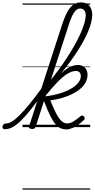

<svg xmlns="http://www.w3.org/2000/svg" viewBox="-187 -1059 788 1599"><path d="M-146 17Q-159 17 -163.5 9.5Q-168 2 -166 -7Q-164 -16 -156.5 -23.5Q-149 -31 -137 -31Q-114 -31 -87.5 -47Q-61 -63 -25.5 -98Q10 -133 57.5 -191Q105 -249 168 -335Q178 -348 184.5 -343Q191 -338 191.5 -324Q192 -310 182 -297Q118 -208 70 -147.5Q22 -87 -15.5 -51Q-53 -15 -84.5 1Q-116 17 -146 17ZM80 15Q68 15 59.5 10Q51 5 55 -7L335 -869Q356 -930 378 -967.5Q400 -1005 427.5 -1022Q455 -1039 488 -1039Q517 -1039 538 -1026Q559 -1013 570 -990Q581 -967 581 -935Q581 -905 571.5 -868.5Q562 -832 543.5 -789Q525 -746 498.5 -699.5Q472 -653 438 -602.5Q404 -552 364 -500.5Q324 -449 278.5 -397.5Q233 -346 183 -295L185 -333Q226 -380 264 -428.5Q302 -477 336 -526.5Q370 -576 399.5 -624Q429 -672 452.5 -716.5Q476 -761 492.5 -801Q509 -841 518 -874.5Q527 -908 527 -932Q527 -950 521.5 -962.5Q516 -975 506 -981.5Q496 -988 482 -988Q463 -988 447.5 -975Q432 -962 417 -933Q402 -904 387 -856L110 -4Q107 6 100.5 10.5Q94 15 80 15ZM368 19Q343 19 321 10.5Q299 2 277 -22.5Q255 -47 231 -95Q207 -143 178 -222H170L182 -255Q247 -263 302 -278.5Q357 -294 398.5 -317Q440 -340 463 -367.5Q486 -395 486 -426Q486 -445 475.5 -456.5Q465 -468 445 -468Q415 -468 377 -446Q339 -424 292 -376Q245 -328 185 -252L190 -294Q236 -357 281.5 -407.5Q327 -458 372.5 -488Q418 -518 462 -518Q499 -518 520.5 -495Q542 -472 542 -438Q542 -404 527 -375Q512 -346 484 -321.5Q456 -297 417.5 -277.5Q379 -258 332.5 -244Q286 -230 232 -223Q258 -159 277.5 -120.5Q297 -82 313.5 -63Q330 -44 344.5 -37.5Q359 -31 373 -31Q396 -31 421 -45.5Q446 -60 482 -90Q491 -98 498 -97Q505 -96 513 -88Q518 -82 519 -74.5Q520 -67 512 -60Q462 -12 425.5 3.5Q389 19 368 19ZM0 510H564V520H0ZM0 -20H564V0H0ZM0 -505H564V-500H0ZM0 -1030H564V-1020H0Z"/></svg>

Font: Playwrite CO Guides
Style: Regular
Weight: 400
Designer: Veronika Burian, José Scaglione
Foundry: TypeTogether
Version: Version 1.003